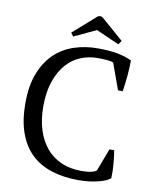

<svg xmlns="http://www.w3.org/2000/svg" viewBox="-96 -959 837 1044"><g transform="rotate(10 322.0 -437.5)"><path d="M53 0ZM547 -182H573Q578 -154 582 -111.5Q586 -69 584 -29Q569 -17 548 -9.5Q527 -2 503.5 3Q480 8 455.5 10Q431 12 409 12Q325 12 259 -9.5Q193 -31 147.5 -75Q102 -119 77.5 -187.5Q53 -256 53 -350Q53 -448 80 -516.5Q107 -585 153 -628.5Q199 -672 260 -692Q321 -712 388 -712Q454 -712 499 -703.5Q544 -695 578 -678Q578 -662 577 -640.5Q576 -619 574 -595Q572 -571 569 -548Q566 -525 563 -506H537L485 -650Q474 -656 448.5 -658Q423 -660 398 -660Q348 -660 303.5 -641.5Q259 -623 225.5 -584.5Q192 -546 172 -487.5Q152 -429 152 -350Q152 -279 170 -221.5Q188 -164 222 -123.5Q256 -83 305 -61.5Q354 -40 416 -40Q449 -40 471 -45Q493 -50 500 -58ZM246 -752 232 -771 359 -883Q364 -886 371.5 -886.5Q379 -887 385 -883L510 -774L495 -753L368 -809Z"/></g></svg>

Font: PT Serif
Style: Regular
Weight: 400
Designer: A.Korolkova, O.Umpeleva, V.Yefimov
Foundry: ParaType Ltd
Version: Version 1.000W OFL; ttfautohint (v1.6)